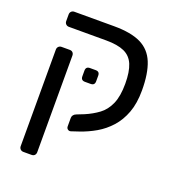

<svg xmlns="http://www.w3.org/2000/svg" viewBox="-137 -681 900 981"><g transform="rotate(20 313.0 -190.0)"><path d="M100 191Q90 191 83.5 184.5Q77 178 77 168V-357Q77 -367 83.5 -373.5Q90 -380 100 -380H144Q155 -380 161 -373.5Q167 -367 167 -357V168Q167 178 161 184.5Q155 191 144 191ZM292 9Q283 12 275.5 6.5Q268 1 268 -9V-55Q268 -64 273.5 -71Q279 -78 290 -82L328 -97Q368 -114 400.5 -138Q433 -162 451.5 -204Q470 -246 470 -314Q470 -379 454 -417.5Q438 -456 401.5 -472.5Q365 -489 303 -489H100Q90 -489 83.5 -495.5Q77 -502 77 -512V-548Q77 -558 83.5 -564.5Q90 -571 100 -571H316Q408 -571 461.5 -545Q515 -519 538.5 -461.5Q562 -404 562 -311Q562 -241 543 -190Q524 -139 491.5 -103Q459 -67 418.5 -43.5Q378 -20 334 -5ZM273 -253Q251 -253 251 -275V-306Q251 -328 273 -328H304Q326 -328 326 -306V-275Q326 -253 304 -253Z"/></g></svg>

Font: DVN-Rubik
Style: Regular
Weight: 400
Designer: Hubert and Fischer
Foundry: Hubert & Fischer
Version: Version 2.102